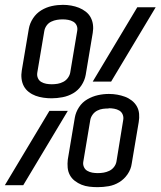

<svg xmlns="http://www.w3.org/2000/svg" viewBox="-27 -765 663 793"><path d="M186 -359Q169 -359 152 -361.5Q135 -364 120 -369.5Q105 -375 92 -385Q79 -395 71.5 -409Q64 -423 62 -440Q60 -457 63 -474L92 -646Q96 -669 109.5 -689.5Q123 -710 143.5 -722.5Q164 -735 187 -740Q210 -745 233 -745Q250 -745 267 -742Q284 -739 299 -733Q314 -727 327 -717Q340 -707 347.5 -693Q355 -679 357 -662.5Q359 -646 356 -629L327 -456Q323 -433 309.5 -412.5Q296 -392 275.5 -380Q255 -368 231.5 -363.5Q208 -359 186 -359ZM432 -428H356L540 -735H616ZM187 -417Q199 -417 211 -419Q223 -421 234.5 -427Q246 -433 253.5 -443.5Q261 -454 263 -465L292 -638Q294 -650 289.5 -660Q285 -670 275.5 -675.5Q266 -681 254.5 -683Q243 -685 232 -685Q232 -685 232 -685Q232 -685 232 -685Q220 -685 208 -683Q196 -681 184.5 -675.5Q173 -670 165.5 -659.5Q158 -649 156 -637L127 -465Q125 -453 129.5 -442.5Q134 -432 143.5 -426.5Q153 -421 164 -419Q175 -417 187 -417ZM376 8Q359 8 342 6Q325 4 310 -2Q295 -8 282 -18Q269 -28 261.5 -42Q254 -56 252.5 -72.5Q251 -89 253 -106L282 -279Q286 -302 299.5 -322.5Q313 -343 334 -355Q355 -367 377.5 -372Q400 -377 423 -377Q441 -377 457.5 -374Q474 -371 489 -365.5Q504 -360 517 -350Q530 -340 538 -326Q546 -312 547.5 -295Q549 -278 546 -261L517 -89Q514 -66 500 -45.5Q486 -25 465.5 -12.5Q445 0 422 4Q399 8 376 8ZM377 -50Q389 -50 401 -52Q413 -54 424.5 -59.5Q436 -65 444 -75.5Q452 -86 454 -98L482 -270Q484 -282 479.5 -292.5Q475 -303 465.5 -308.5Q456 -314 444.5 -316Q433 -318 422 -318Q422 -318 422 -317.5Q422 -317 422 -317Q410 -317 398 -315.5Q386 -314 374.5 -308Q363 -302 355.5 -291.5Q348 -281 346 -270L317 -97Q315 -86 319.5 -75.5Q324 -65 333.5 -59.5Q343 -54 354 -52Q365 -50 377 -50ZM-7 0 177 -307H253L69 0Z"/></svg>

Font: Iosevka Curly Slab LtExObl
Style: Regular
Weight: 300
Width: 7
Italic angle: -9°
Monospace: yes
Designer: Belleve Invis
Foundry: Belleve Invis
Version: Version 11.1.0; ttfautohint (v1.8.3)